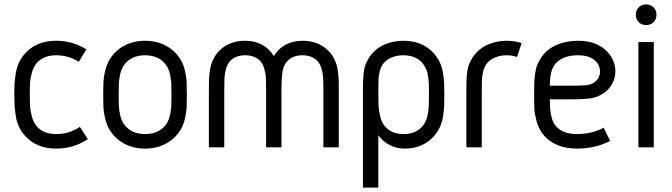

<svg xmlns="http://www.w3.org/2000/svg" viewBox="-20 -669 3054 872"><path d="M342.8 -92.8 378.9 -37.1Q314 5.9 234.9 5.9Q145.5 5.9 92.8 -53.2Q75.7 -72.3 65.2 -95.7Q54.7 -119.1 50.8 -147.9Q46.9 -176.8 45.9 -194.6Q44.9 -212.4 44.9 -243.2Q44.9 -270.5 45.9 -287.1Q46.9 -303.7 50.8 -331.1Q54.7 -358.4 64.9 -381.6Q75.2 -404.8 91.8 -423.8Q143.1 -483.9 234.9 -483.9Q310.1 -483.9 372.1 -444.8L337.9 -388.2Q291.5 -418 234.9 -418Q177.2 -418 146 -381.8Q131.8 -365.2 124.5 -337.9Q117.2 -310.5 116.2 -292.2Q115.2 -273.9 115.2 -243.2Q115.2 -207.5 116.2 -188.5Q117.2 -169.4 124.5 -140.9Q131.8 -112.3 147 -95.2Q177.2 -60.1 234.9 -60.1Q294.9 -60.1 342.8 -92.8Z M638.7 -418Q573.2 -418 541 -370.1Q530.8 -354.5 525.6 -330.8Q520.5 -307.1 519.8 -289.8Q519 -272.5 519 -238.8Q519 -205.6 519.8 -188Q520.5 -170.4 525.6 -147Q530.8 -123.5 541 -107.9Q573.2 -60.1 638.7 -60.1Q704.6 -60.1 736.8 -107.9Q747.1 -123.5 752.2 -147Q757.3 -170.4 758.1 -188Q758.8 -205.6 758.8 -238.8Q758.8 -272.5 758.1 -289.8Q757.3 -307.1 752.2 -330.8Q747.1 -354.5 736.8 -370.1Q704.6 -418 638.7 -418ZM799.8 -398.9Q813.5 -376.5 820.1 -346.9Q826.7 -317.4 827.6 -297.1Q828.6 -276.9 828.6 -238.8Q828.6 -201.2 827.6 -180.9Q826.7 -160.6 820.1 -131.1Q813.5 -101.6 799.8 -79.1Q775.4 -39.1 733.4 -16.6Q691.4 5.9 638.7 5.9Q585.9 5.9 544.2 -16.6Q502.4 -39.1 478 -79.1Q464.4 -101.6 457.5 -130.9Q450.7 -160.2 449.7 -180.9Q448.7 -201.7 448.7 -238.8Q448.7 -275.9 449.7 -296.9Q450.7 -317.9 457.5 -347.2Q464.4 -376.5 478 -398.9Q502.4 -439 544.2 -461.4Q585.9 -483.9 638.7 -483.9Q691.4 -483.9 733.4 -461.4Q775.4 -439 799.8 -398.9Z M1093.8 -483.9Q1136.7 -483.9 1170.2 -465.8Q1203.6 -447.8 1223.6 -414.1Q1243.7 -447.8 1277.1 -465.8Q1310.5 -483.9 1353.5 -483.9Q1424.3 -483.9 1468.8 -440.9Q1483.4 -427.2 1493.2 -409.9Q1502.9 -392.6 1507.8 -377.7Q1512.7 -362.8 1515.4 -338.9Q1518.1 -314.9 1518.3 -300.3Q1518.6 -285.6 1518.6 -255.9V0H1448.7V-255.9Q1448.7 -296.9 1447.5 -316.9Q1446.3 -336.9 1439.5 -359.4Q1432.6 -381.8 1418.5 -395Q1394 -418 1353.5 -418Q1313 -418 1288.6 -395Q1268.6 -376 1263.4 -345.9Q1258.3 -315.9 1258.3 -255.9V0H1188.5V-255.9Q1188.5 -297.4 1187.5 -316.9Q1186.5 -336.4 1179.7 -359.1Q1172.9 -381.8 1158.7 -395Q1134.3 -418 1093.8 -418Q1052.7 -418 1028.3 -395Q1014.2 -381.8 1007.3 -359.1Q1000.5 -336.4 999.5 -316.9Q998.5 -297.4 998.5 -255.9V0H928.7V-255.9Q928.7 -285.6 929 -300.3Q929.2 -314.9 931.9 -338.9Q934.6 -362.8 939.5 -377.7Q944.3 -392.6 954.1 -409.9Q963.9 -427.2 978.5 -440.9Q1022.9 -483.9 1093.8 -483.9Z M1811 -418Q1783.7 -418 1760 -408.4Q1736.3 -398.9 1722.2 -381.8Q1710.9 -368.7 1705.3 -347.7Q1699.7 -326.7 1699 -309.8Q1698.2 -293 1698.2 -258.8Q1698.2 -211.4 1699.2 -189Q1700.2 -166.5 1707 -139.2Q1713.9 -111.8 1728 -95.2Q1758.3 -60.1 1813.5 -60.1Q1868.2 -60.1 1898.4 -95.2Q1909.2 -107.9 1915.5 -123.8Q1921.9 -139.6 1924.6 -161.6Q1927.2 -183.6 1927.7 -198.5Q1928.2 -213.4 1928.2 -241.2Q1928.2 -270 1927.7 -283.9Q1927.2 -297.9 1924.6 -319.6Q1921.9 -341.3 1915 -356.4Q1908.2 -371.6 1896.5 -384.8Q1866.7 -418 1811 -418ZM1811 -483.9Q1898.9 -483.9 1950.2 -426.8Q1967.3 -407.2 1977.8 -385Q1988.3 -362.8 1992.2 -335.4Q1996.1 -308.1 1997.1 -290.3Q1998 -272.5 1998 -241.2Q1998 -207.5 1997.3 -189.5Q1996.6 -171.4 1992.7 -143.8Q1988.8 -116.2 1979 -94.5Q1969.2 -72.8 1953.1 -53.2Q1930.7 -25.9 1896 -10Q1861.3 5.9 1818.4 5.9Q1781.7 5.9 1750 -10.3Q1718.3 -26.4 1698.2 -55.2V183.1H1628.4V-249Q1628.4 -280.3 1628.7 -294.7Q1628.9 -309.1 1630.9 -331.1Q1632.8 -353 1637 -366.2Q1641.1 -379.4 1648.9 -394.8Q1656.7 -410.2 1668.5 -423.8Q1695.3 -455.6 1733.6 -469.7Q1772 -483.9 1811 -483.9Z M2280.8 -483.9Q2317.9 -483.9 2349.1 -473.1L2328.1 -410.2Q2305.7 -418 2280.8 -418Q2253.4 -418 2229.7 -408.4Q2206.1 -398.9 2191.9 -381.8Q2180.7 -368.7 2175 -347.2Q2169.4 -325.7 2168.7 -307.1Q2168 -288.6 2168 -249V0H2098.1V-249Q2098.1 -280.3 2098.4 -294.7Q2098.6 -309.1 2100.6 -331.1Q2102.5 -353 2106.7 -366.2Q2110.8 -379.4 2118.7 -394.8Q2126.5 -410.2 2138.2 -423.8Q2165 -455.6 2203.4 -469.7Q2241.7 -483.9 2280.8 -483.9Z M2500 -102.1Q2531.2 -60.1 2599.6 -60.1Q2667 -60.1 2721.7 -88.9L2751 -28.8Q2683.1 5.9 2599.6 5.9Q2548.3 5.9 2508.3 -11.7Q2468.3 -29.3 2443.8 -62Q2425.8 -86.4 2417 -118.7Q2408.2 -150.9 2407 -173.3Q2405.8 -195.8 2405.8 -238.8Q2405.8 -275.9 2406.5 -293.5Q2407.2 -311 2410.4 -335.2Q2413.6 -359.4 2421.1 -377.2Q2428.7 -395 2441.9 -413.1Q2465.8 -446.8 2508.8 -465.3Q2551.8 -483.9 2605 -483.9Q2678.2 -483.9 2724.6 -446.8Q2773.4 -405.8 2774.9 -346.2Q2774.9 -314.9 2761 -289.6Q2747.1 -264.2 2724.6 -248Q2695.8 -227.5 2663.8 -222.7Q2631.8 -217.8 2568.8 -217.8H2477.1Q2477.1 -132.8 2500 -102.1ZM2705.1 -346.2Q2703.6 -377 2678.7 -397Q2653.3 -418 2605 -418Q2535.2 -418 2502 -378.9Q2477.1 -350.1 2477.1 -279.8H2568.8Q2623 -279.8 2644.5 -282.2Q2666 -284.7 2680.7 -295.9Q2705.1 -314 2705.1 -346.2Z M2880.9 -635.7Q2894 -648.9 2914.6 -648.9Q2935.1 -648.9 2948.2 -635.7Q2961.4 -622.6 2961.4 -602.1Q2961.4 -581.5 2948.2 -568.4Q2935.1 -555.2 2914.6 -555.2Q2894 -555.2 2880.9 -568.4Q2867.7 -581.5 2867.7 -602.1Q2867.7 -622.6 2880.9 -635.7ZM2879.4 0V-478H2949.2V0Z"/></svg>

Font: Gidolinya
Style: Regular
Weight: 400
Version: Version 1.0.3